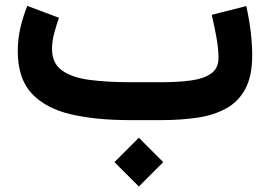

<svg xmlns="http://www.w3.org/2000/svg" viewBox="-20 -416 935 665"><path d="M460.9 61 545.4 145.5 460.9 230 376.5 145.5ZM540.5 0H427.2Q313 0 226.1 -20Q139.2 -40 90.3 -91.8Q41.5 -143.6 41.5 -239.3Q41.5 -281.2 51 -321.3Q60.5 -361.3 74.7 -395.5L184.1 -354.5Q176.3 -332 168.2 -302.7Q160.2 -273.4 160.2 -246.6Q160.2 -196.3 195.3 -171.6Q230.5 -147 291 -139.2Q351.6 -131.3 427.2 -131.3H541.5Q598.6 -131.3 642.6 -137.5Q686.5 -143.6 711.7 -161.6Q736.8 -179.7 736.8 -215.8Q736.8 -247.1 729.5 -287.4Q722.2 -327.6 713.4 -364.7L833 -395Q853.5 -303.2 853.5 -223.6Q853.5 -151.9 829.3 -107.4Q805.2 -63 762.2 -39.8Q719.2 -16.6 662.6 -8.3Q606 0 540.5 0Z"/></svg>

Font: Vazirmatn FD NL
Style: Bold
Weight: 700
Designer: Saber Rastikerdar
Foundry: Saber Rastikerdar
Version: Version 33.003